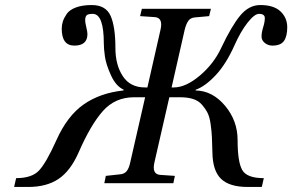

<svg xmlns="http://www.w3.org/2000/svg" viewBox="-20 -727 1160 762"><path d="M36 15 44 -20Q107 -20 135.5 -51Q164 -82 204 -171Q247 -267 312 -312.5Q377 -358 470 -368L471 -371Q440 -385 420.5 -428Q401 -471 396.5 -502Q392 -533 392 -555Q392 -672 348 -672Q329 -672 323.5 -666Q318 -660 318 -646Q318 -638 322.5 -619Q327 -600 327 -592Q327 -546 275 -546Q225 -546 225 -613Q225 -628 229.5 -642Q234 -656 245 -672Q256 -688 281.5 -697.5Q307 -707 344 -707Q400 -707 419 -664Q438 -621 438 -537Q438 -469 467.5 -424.5Q497 -380 555 -380H565L617 -609Q628 -656 595 -659L536 -663L543 -692H817L810 -663L755 -658Q737 -657 728 -645Q719 -633 713 -609L661 -380H670Q717 -380 772.5 -426.5Q828 -473 858 -537Q899 -624 933.5 -665.5Q968 -707 1013 -707Q1067 -707 1093.5 -681.5Q1120 -656 1120 -619Q1120 -583 1107 -564.5Q1094 -546 1061 -546Q1044 -546 1031 -556.5Q1018 -567 1018 -582Q1018 -598 1024.5 -619Q1031 -640 1031 -655Q1031 -672 1008 -672Q990 -672 962.5 -637Q935 -602 911 -548Q877 -472 835.5 -428Q794 -384 757 -371L756 -368Q823 -367 873 -307.5Q923 -248 923 -171Q923 -84 941.5 -52Q960 -20 1027 -20L1019 15H963Q891 15 857.5 -17Q824 -49 823 -122Q822 -161 821 -183Q820 -205 816 -234Q812 -263 803.5 -279.5Q795 -296 781.5 -311.5Q768 -327 746.5 -334Q725 -341 695 -341H652L593 -83Q582 -36 615 -33L674 -29L668 0H394L400 -29L455 -35Q473 -36 482.5 -47.5Q492 -59 497 -83L556 -341H512Q437 -341 388.5 -286.5Q340 -232 292 -122Q260 -49 212.5 -17Q165 15 92 15Z"/></svg>

Font: Heuristica
Style: Italic
Weight: 400
Italic angle: -13°
Version: Version 1.0.2